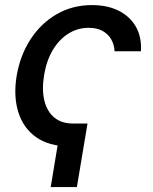

<svg xmlns="http://www.w3.org/2000/svg" viewBox="-20 -573 612 767"><path d="M329.6 -79.6 287.1 174.3H182.6L224.6 -79.6ZM254.9 11.2Q175.8 11.2 124.8 -24.7Q73.7 -60.5 53.5 -124Q33.2 -187.5 46.4 -269.5Q60.5 -352.5 102.3 -416.5Q144 -480.5 207 -516.6Q270 -552.7 347.2 -552.7Q409.7 -552.7 454.8 -529.8Q500 -506.8 523.2 -465.6Q546.4 -424.3 543 -368.2H437.5Q436.5 -394.5 424.3 -415.8Q412.1 -437 389.6 -449.5Q367.2 -461.9 334 -461.9Q290.5 -461.9 253.7 -439Q216.8 -416 191.4 -374Q166 -332 156.2 -273.4Q146.5 -213.9 157.5 -170.2Q168.5 -126.5 197.5 -103Q226.6 -79.6 271 -79.6Z"/></svg>

Font: Inter Medium
Style: Italic
Weight: 500
Italic angle: -9.3988°
Designer: Rasmus Andersson
Foundry: rsms
Version: Version 4.001;git-66647c0bb